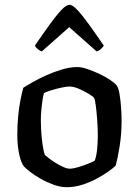

<svg xmlns="http://www.w3.org/2000/svg" viewBox="-20 -779 578 799"><path d="M258 0Q231 0 202.5 -10.5Q174 -21 148.5 -35.5Q123 -50 104.5 -64.5Q86 -79 80 -86Q68 -100 60 -136.5Q52 -173 52 -218Q52 -258 55.5 -294.5Q59 -331 65 -362Q71 -393 77 -414Q91 -423 116.5 -437.5Q142 -452 173.5 -466Q205 -480 238.5 -490Q272 -500 302 -500Q320 -500 344.5 -491.5Q369 -483 394.5 -471Q420 -459 439 -446Q458 -433 465 -424Q473 -414 477.5 -387Q482 -360 484 -329.5Q486 -299 486 -277Q486 -222 478 -171Q470 -120 461 -89Q449 -78 427.5 -63Q406 -48 378.5 -33.5Q351 -19 320 -9.5Q289 0 258 0ZM270 -77Q284 -77 306 -83.5Q328 -90 347.5 -98Q367 -106 374 -110Q381 -127 384 -156.5Q387 -186 387 -212Q387 -245 384.5 -280Q382 -315 378.5 -341Q375 -367 371 -372Q368 -377 350 -388Q332 -399 309.5 -409Q287 -419 269 -419Q258 -419 236.5 -414.5Q215 -410 194 -403.5Q173 -397 163 -392Q160 -382 157 -362.5Q154 -343 152 -321Q150 -299 150 -280Q150 -244 153 -212.5Q156 -181 160 -160Q164 -139 167 -134Q170 -131 182 -121.5Q194 -112 210 -102Q226 -92 242.5 -84.5Q259 -77 270 -77ZM154 -565Q143 -569 135.5 -576Q128 -583 125 -589Q160 -640 187.5 -678Q215 -716 235.5 -737.5Q256 -759 269 -759Q282 -759 302.5 -737Q323 -715 350.5 -677Q378 -639 412 -589Q408 -583 400.5 -575.5Q393 -568 382 -565L268 -666Z"/></svg>

Font: Texturina 12pt Medium
Style: Regular
Weight: 500
Designer: Guillermo Torres Carreño
Foundry: Omnibus-Type
Version: Version 1.002